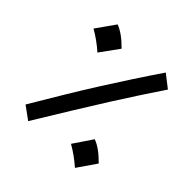

<svg xmlns="http://www.w3.org/2000/svg" viewBox="-199 -976 1168 1168"><g transform="rotate(45 385.5 -391.5)"><path d="M118.2 -51.8Q186.5 -167.5 245.4 -264.9Q304.2 -362.3 359.1 -449.2Q414.1 -536.1 469 -620.1Q523.9 -704.1 584 -792.5L666.5 -728.5Q617.7 -656.2 570.1 -583.3Q522.5 -510.3 469 -425.8Q415.5 -341.3 350.3 -235.4Q285.2 -129.4 201.2 8.3ZM169.9 -792.5Q225.1 -772.5 291.5 -705.1L204.1 -584.5Q147.5 -634.8 84 -670.9ZM565.4 -200.2Q594.2 -189.5 623.5 -168.5Q652.8 -147.5 687 -112.8L603.5 8.3Q543.9 -43.9 482.9 -78.1Z"/></g></svg>

Font: Pinar DS4-SemiBold
Style: Regular
Weight: 600
Designer: Amin Abedi
Version: Version 2.000